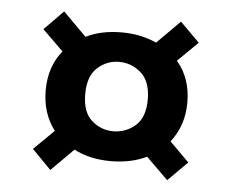

<svg xmlns="http://www.w3.org/2000/svg" viewBox="-40 -645 642 532"><g transform="rotate(5 281.0 -379.5)"><path d="M443 -159 382 -219Q339 -198 282 -198Q224 -198 180 -221L118 -159L65 -213L121 -268Q86 -314 86 -378Q86 -444 123 -489L65 -546L118 -600L183 -535Q225 -556 282 -556Q336 -556 379 -536L443 -600L497 -546L441 -491Q480 -446 480 -378Q480 -314 443 -267L497 -213ZM282 -281Q317 -281 343.5 -304Q370 -327 370 -377Q370 -427 343.5 -450.5Q317 -474 282 -474Q248 -474 222 -450.5Q196 -427 196 -377Q196 -327 222 -304Q248 -281 282 -281Z"/></g></svg>

Font: Ulagadi Sans SemiBold
Style: Regular
Weight: 600
Designer: Ninad Kale (Devanagari), Jonny Pinhorn (Latin)
Foundry: Indian Type Foundry
Version: Version 3.01;March 29, 2020;FontCreator 12.0.0.2522 64-bit; 